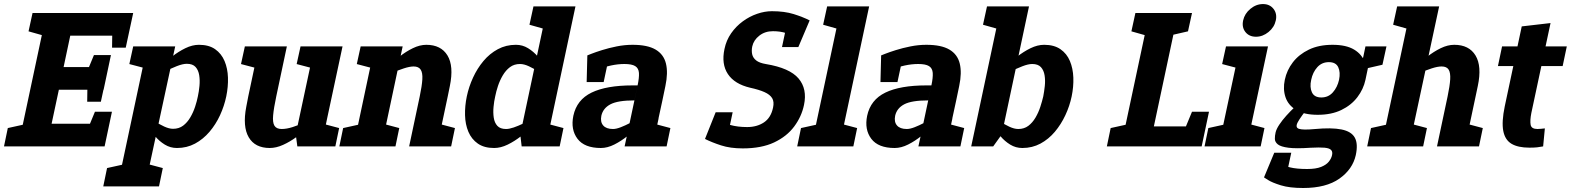

<svg xmlns="http://www.w3.org/2000/svg" viewBox="-63 -732 7854 960"><path d="M169.7 -667H603L572 -553.7H288.3L255 -396.7H478.7L454.3 -283.3H231.3L195 -113.3H477.7L460 0H27.7ZM99.7 -667H179.7L173.7 -548.7L79.7 -575.3ZM-43 0 -24 -91.7 81.7 -115 37 0ZM496.7 -173.3 460 0H340L411.7 -173.3ZM565.7 -493.7H497.3L499.7 -667H603ZM491.7 -456.7 455 -283.3H335L406.7 -456.7ZM441.3 -223.3H373L375.3 -396.7H478.7Z M813 -500 662 200H524L673 -500ZM695.7 -336.7 685.7 -340Q685.7 -340 700.5 -357Q715.3 -374 740.5 -399Q765.7 -424 797.3 -449Q829 -474 863.8 -491Q898.7 -508 931.7 -508L871 -413Q851 -413 821.5 -401.5Q792 -390 763.2 -374.8Q734.3 -359.7 715 -348.2Q695.7 -336.7 695.7 -336.7ZM659 -163.3Q659 -163.3 673.5 -151.8Q688 -140.3 710.5 -125.7Q733 -111 757.7 -99.5Q782.3 -88 802.3 -88L821.7 8Q788.7 8 761 -9Q733.3 -26 712.5 -51Q691.7 -76 677 -101Q662.3 -126 655 -143Q647.7 -160 647.7 -160ZM802.3 -88Q831.7 -88 852.7 -103.8Q873.7 -119.7 888.5 -145Q903.3 -170.3 912.5 -198.3Q921.7 -226.3 926.3 -250Q931.7 -274.3 934.3 -302.5Q937 -330.7 933 -356Q929 -381.3 914.7 -397.2Q900.3 -413 871 -413L931.7 -508Q981.3 -508 1012.7 -486Q1044 -464 1059.7 -427Q1075.3 -390 1076.8 -344Q1078.3 -298 1068.3 -250Q1058.3 -202 1037.2 -156Q1016 -110 984.5 -73Q953 -36 912.2 -14Q871.3 8 821.7 8ZM659.7 -391.7 583.7 -411.7 603 -500H683ZM453.3 200 472.3 108.3 578 85 533.3 200ZM652 200 650.7 81.7 751 108.3 732 200Z M1178.3 -250H1318.3Q1306 -192 1302.7 -155.8Q1299.3 -119.7 1309.3 -103.3Q1319.3 -87 1346 -87L1286 8Q1212 8 1180.7 -45.5Q1149.3 -99 1168.3 -198ZM1572.7 -140 1415.7 -60 1509.7 -500H1649.7ZM1318.3 -250H1178.3L1231.3 -500H1371.3ZM1415.7 -60 1572.7 -140 1543.7 0H1423.7ZM1518.3 -150 1528 -146.7Q1528 -146.7 1513.7 -131Q1499.3 -115.3 1474.5 -92.3Q1449.7 -69.3 1418.3 -46.3Q1387 -23.3 1352.5 -7.7Q1318 8 1285 8L1345 -87Q1370 -87 1399.7 -96.5Q1429.3 -106 1456.2 -118.5Q1483 -131 1500.7 -140.5Q1518.3 -150 1518.3 -150ZM1533.7 0 1532.3 -118.3 1632.7 -91.7 1613.7 0ZM1218 -391.7 1142 -411.7 1161.3 -500H1241.3ZM1496.3 -391.7 1420.3 -411.7 1439.7 -500H1519.7Z M2175.7 -250H2035.7Q2046.7 -302.3 2048.7 -335.3Q2050.7 -368.3 2040.3 -384Q2030 -399.7 2004.7 -399.7L2068 -508Q2142 -508 2174.3 -454.8Q2206.7 -401.7 2186.3 -302ZM1810.3 -500H1950.3L1844.3 0H1704.3ZM2035.7 -250H2175.7L2122.7 0H1982.7ZM1833 -336.7 1823 -340Q1823 -340 1837.8 -357Q1852.7 -374 1877.8 -399Q1903 -424 1934.7 -449Q1966.3 -474 2001.2 -491Q2036 -508 2069 -508L2005.7 -399.7Q1985.7 -399.7 1956.5 -390.2Q1927.3 -380.7 1899.2 -368.2Q1871 -355.7 1852 -346.2Q1833 -336.7 1833 -336.7ZM1797 -391.7 1721 -411.7 1740.3 -500H1820.3ZM1834.3 0 1833 -118.3 1933.3 -91.7 1914.3 0ZM1633.7 0 1652.7 -91.7 1758.3 -115 1713.7 0ZM2112.7 0 2111.3 -118.3 2211.7 -91.7 2192.7 0Z M2538.3 -60 2674.3 -700H2814.3L2680.3 -70ZM2538.3 -60 2680.3 -70 2665.3 0H2545.3ZM2643.3 -163.3 2653.3 -160Q2653.3 -160 2638.7 -143Q2624 -126 2598.8 -101Q2573.7 -76 2542 -51Q2510.3 -26 2475.5 -9Q2440.7 8 2407.7 8L2467.3 -87Q2483.3 -87 2506 -94.8Q2528.7 -102.7 2552.7 -114.2Q2576.7 -125.7 2597 -136.7Q2617.3 -147.7 2630.3 -155.5Q2643.3 -163.3 2643.3 -163.3ZM2680.3 -336.7Q2680.3 -336.7 2665.8 -348.2Q2651.3 -359.7 2628.8 -374.3Q2606.3 -389 2581.8 -400.5Q2557.3 -412 2537 -412L2516.7 -508Q2549.7 -508 2577.3 -491Q2605 -474 2626.3 -449Q2647.7 -424 2662 -399Q2676.3 -374 2684 -357Q2691.7 -340 2691.7 -340ZM2537 -412Q2507.7 -412 2486.7 -396.2Q2465.7 -380.3 2450.8 -355Q2436 -329.7 2426.8 -302Q2417.7 -274.3 2413 -250Q2407.3 -225.7 2404.7 -197.5Q2402 -169.3 2405.7 -144Q2409.3 -118.7 2423.7 -102.8Q2438 -87 2467.3 -87L2407.7 8Q2358 8 2326.3 -14Q2294.7 -36 2279 -73Q2263.3 -110 2262.2 -156Q2261 -202 2271 -250Q2281 -298 2302.2 -344Q2323.3 -390 2354.3 -427Q2385.3 -464 2426.2 -486Q2467 -508 2516.7 -508ZM2604.3 -700H2684.3L2678.3 -581.7L2584.3 -608.3ZM2655.3 0 2654 -118.3 2754.3 -91.7 2735.3 0Z M2941.3 8Q2859.3 8 2824.5 -38Q2789.7 -84 2803.7 -153Q2820.7 -233 2894.8 -269Q2969 -305 3100 -305H3125L3109 -230Q3025.7 -230 2988.8 -210.3Q2952 -190.7 2943.7 -153Q2937.7 -122.3 2953 -104.7Q2968.3 -87 3002 -87ZM2893 -373 2873.7 -455Q2873.7 -455 2893.8 -463Q2914 -471 2947.3 -481.5Q2980.7 -492 3020.5 -500Q3060.3 -508 3099.7 -508L3059 -412Q3026.3 -412 2991.8 -404.5Q2957.3 -397 2930.2 -387.5Q2903 -378 2893 -373ZM3249 -230 3125 -305Q3133.3 -344 3131.7 -367.5Q3130 -391 3113 -401.5Q3096 -412 3059 -412L3099.7 -508Q3174.7 -508 3215.2 -484Q3255.7 -460 3266.8 -414Q3278 -368 3264 -302ZM3179.3 -173.3 3188.7 -166.7Q3188.7 -166.7 3173.8 -149Q3159 -131.3 3133.5 -105.3Q3108 -79.3 3076 -53.3Q3044 -27.3 3009.2 -9.7Q2974.3 8 2941.3 8L3002 -87Q3018 -87 3040.8 -95.8Q3063.7 -104.7 3087.7 -117.3Q3111.7 -130 3132.5 -142.8Q3153.3 -155.7 3166.3 -164.5Q3179.3 -173.3 3179.3 -173.3ZM3209 -45 3073 -60 3125 -305 3249 -230ZM3073 -60 3230 -140 3200 0H3060ZM3190 0 3188.7 -118.3 3289 -91.7 3270 0ZM2955.3 -321.7H2870.3L2873.7 -455H2983.7Z M3957 -207.3Q3945 -149.3 3908 -99.5Q3871 -49.7 3807.5 -19.8Q3744 10 3650.7 10L3672.7 -96.7Q3721.7 -96.7 3756.7 -120Q3791.7 -143.3 3802.3 -194Q3808.7 -223.3 3797.7 -241.3Q3786.7 -259.3 3759.3 -271.5Q3732 -283.7 3688 -293.3Q3609.7 -311.7 3576.5 -361.7Q3543.3 -411.7 3559.3 -486.7Q3568.3 -530.7 3592.8 -565.7Q3617.3 -600.7 3651 -625.3Q3684.7 -650 3722.7 -663Q3760.7 -676 3796.7 -676L3801.7 -576Q3762 -576 3733.7 -553.8Q3705.3 -531.7 3698.3 -500Q3694 -479.3 3697.8 -461Q3701.7 -442.7 3718 -429.8Q3734.3 -417 3766.7 -411.7Q3885.3 -392 3929.7 -339.7Q3974 -287.3 3957 -207.3ZM3801.7 -576 3796.7 -676Q3859 -676 3905.2 -661.7Q3951.3 -647.3 3985.3 -630L3936.7 -538Q3897.7 -556.3 3868.3 -566.2Q3839 -576 3801.7 -576ZM3672.7 -96.7 3650.7 10Q3588.3 10 3542 -5.2Q3495.7 -20.3 3462 -37.3L3512 -136Q3551 -117.7 3588.2 -107.2Q3625.3 -96.7 3672.7 -96.7ZM3600.3 -170.7 3572 -37.3H3462L3515.3 -170.7ZM3847 -496.7 3875.3 -630H3985.3L3928.7 -496.7Z M3993.7 0 4142.7 -700H4282.7L4133.7 0ZM4072.7 -700H4152.7L4146.7 -581.7L4052.7 -608.3ZM4123.7 0 4122.3 -118.3 4222.7 -91.7 4203.7 0ZM3923 0 3942 -91.7 4047.7 -115 4003 0Z M4410.3 8Q4328.3 8 4293.5 -38Q4258.7 -84 4272.7 -153Q4289.7 -233 4363.8 -269Q4438 -305 4569 -305H4594L4578 -230Q4494.7 -230 4457.8 -210.3Q4421 -190.7 4412.7 -153Q4406.7 -122.3 4422 -104.7Q4437.3 -87 4471 -87ZM4362 -373 4342.7 -455Q4342.7 -455 4362.8 -463Q4383 -471 4416.3 -481.5Q4449.7 -492 4489.5 -500Q4529.3 -508 4568.7 -508L4528 -412Q4495.3 -412 4460.8 -404.5Q4426.3 -397 4399.2 -387.5Q4372 -378 4362 -373ZM4718 -230 4594 -305Q4602.3 -344 4600.7 -367.5Q4599 -391 4582 -401.5Q4565 -412 4528 -412L4568.7 -508Q4643.7 -508 4684.2 -484Q4724.7 -460 4735.8 -414Q4747 -368 4733 -302ZM4648.3 -173.3 4657.7 -166.7Q4657.7 -166.7 4642.8 -149Q4628 -131.3 4602.5 -105.3Q4577 -79.3 4545 -53.3Q4513 -27.3 4478.2 -9.7Q4443.3 8 4410.3 8L4471 -87Q4487 -87 4509.8 -95.8Q4532.7 -104.7 4556.7 -117.3Q4580.7 -130 4601.5 -142.8Q4622.3 -155.7 4635.3 -164.5Q4648.3 -173.3 4648.3 -173.3ZM4678 -45 4542 -60 4594 -305 4718 -230ZM4542 -60 4699 -140 4669 0H4529ZM4659 0 4657.7 -118.3 4758 -91.7 4739 0ZM4424.3 -321.7H4339.3L4342.7 -455H4452.7Z M4946 -60 4808 -70 4942 -700H5082ZM4946 -60 4903 0H4793L4808 -70ZM4885.7 -163.3Q4885.7 -163.3 4900.2 -151.8Q4914.7 -140.3 4936.8 -125.2Q4959 -110 4983.7 -98.5Q5008.3 -87 5028.3 -87L5048.7 8Q5015.7 8 4988 -9Q4960.3 -26 4939.3 -51Q4918.3 -76 4903.7 -101Q4889 -126 4881.7 -143Q4874.3 -160 4874.3 -160ZM4922.7 -336.7 4912.7 -340Q4912.7 -340 4927.3 -357Q4942 -374 4966.8 -399Q4991.7 -424 5023.3 -449Q5055 -474 5089.8 -491Q5124.7 -508 5157.7 -508L5098 -412Q5078 -412 5048.5 -400.5Q5019 -389 4990.2 -374.3Q4961.3 -359.7 4942 -348.2Q4922.7 -336.7 4922.7 -336.7ZM5098 -412 5157.7 -508Q5207.3 -508 5239.2 -486Q5271 -464 5286.5 -427Q5302 -390 5303.7 -344Q5305.3 -298 5295.3 -250Q5285.3 -202 5263.8 -156Q5242.3 -110 5211.2 -73Q5180 -36 5139.2 -14Q5098.3 8 5048.7 8L5028.3 -87Q5057.7 -87 5078.7 -102.8Q5099.7 -118.7 5114.5 -144Q5129.3 -169.3 5138.5 -197.5Q5147.7 -225.7 5153.3 -250Q5158 -274.3 5161 -302Q5164 -329.7 5160 -355Q5156 -380.3 5141.7 -396.2Q5127.3 -412 5098 -412ZM4872 -700H4952L4946 -581.7L4852 -608.3Z M5685 0H5542L5684 -667H5827ZM5542 0 5563 -100H5966.3L5945.3 0ZM5614 -667H5694L5688 -548.7L5594 -575.3ZM5982 -173.3 5945.3 0H5825.3L5897 -173.3ZM5471.3 0 5490.3 -91.7 5596 -115 5551.3 0ZM5735 -542.7 5817 -667H5897L5877 -575.3Z M6030.3 0 6137 -500H6277L6170.3 0ZM6217 -548.3Q6182.7 -548.3 6164 -572Q6145.3 -595.7 6152.7 -630Q6160 -663.7 6188.8 -687.7Q6217.7 -711.7 6252 -711.7Q6285.7 -711.7 6304.5 -687.7Q6323.3 -663.7 6316 -630Q6308.7 -595.7 6279.7 -572Q6250.7 -548.3 6217 -548.3ZM6123.7 -391.7 6047.7 -411.7 6067 -500H6147ZM5959.7 0 5978.7 -91.7 6084.3 -115 6039.7 0ZM6160.3 0 6159 -118.3 6259.3 -91.7 6240.3 0Z M6452.7 208 6472.7 113Q6516.7 113 6542.7 102.5Q6568.7 92 6581.3 76Q6594 60 6597.3 43.3Q6601 26.7 6592.3 17.7Q6583.7 8.7 6559.5 6.5Q6535.3 4.3 6490.3 6.7Q6417.7 11.7 6379.3 6.7Q6341 1.7 6326.3 -10Q6311.7 -21.7 6311.3 -37.3Q6311 -53 6315 -70Q6319 -87 6333.5 -108.8Q6348 -130.7 6368.8 -153.8Q6389.7 -177 6412 -198Q6434.3 -219 6453.7 -235L6484.3 -202Q6440 -147.7 6425.8 -121Q6411.7 -94.3 6432 -87.8Q6452.3 -81.3 6510 -86.7Q6595 -94.7 6644.5 -84.7Q6694 -74.7 6711 -43.8Q6728 -13 6716 43.3Q6700.3 114.3 6634 161.2Q6567.7 208 6452.7 208ZM6452.7 208Q6384.3 208 6341 194.5Q6297.7 181 6277.3 168Q6257 155 6257 155L6318.7 77.7Q6321.3 79.3 6337.5 88Q6353.7 96.7 6386.8 104.8Q6420 113 6472.7 113ZM6525.7 -158Q6457.3 -158 6417.7 -182Q6378 -206 6364.5 -246Q6351 -286 6361 -333Q6371 -381 6401.3 -420.5Q6431.7 -460 6481.5 -484Q6531.3 -508 6599.7 -508Q6668 -508 6707.7 -484Q6747.3 -460 6760.8 -420.5Q6774.3 -381 6764.3 -333Q6754.3 -286 6723.8 -246Q6693.3 -206 6643.7 -182Q6594 -158 6525.7 -158ZM6543.7 -244.7Q6578.7 -244.7 6601.3 -270.2Q6624 -295.7 6632.3 -333Q6640 -370.7 6628.2 -396Q6616.3 -421.3 6581.3 -421.3Q6546.3 -421.3 6523.5 -396Q6500.7 -370.7 6493 -333Q6484.7 -295.7 6496.7 -270.2Q6508.7 -244.7 6543.7 -244.7ZM6729.3 -333 6764.3 -500H6799.3L6764.3 -333ZM6707.3 -375.7 6789.3 -500H6869.3L6849.3 -408.3ZM6393.3 31.7 6367 155H6257L6308.3 31.7Z M7175 -250Q7186 -302.3 7188 -335.3Q7190 -368.3 7180.2 -384Q7170.3 -399.7 7145 -399.7L7208.3 -508Q7282.3 -508 7314.7 -454.5Q7347 -401 7326 -302L7315 -250ZM6982.7 0H6843.7L6992.7 -700H7132.7ZM7122 0 7175 -250H7315L7262 0ZM6972.3 -336.7 6962.3 -340Q6962.3 -340 6977.2 -357Q6992 -374 7017.2 -399Q7042.3 -424 7074 -449Q7105.7 -474 7140.5 -491Q7175.3 -508 7208.3 -508L7145 -399.7Q7125 -399.7 7095.8 -390.2Q7066.7 -380.7 7038.5 -368.2Q7010.3 -355.7 6991.3 -346.2Q6972.3 -336.7 6972.3 -336.7ZM6922.7 -700H7002.7L6996.7 -581.7L6902.7 -608.3ZM7252 0 7250.7 -118.3 7351 -91.7 7332 0ZM6972.7 0 6971.3 -118.3 7071.7 -91.7 7052.7 0ZM6773 0 6792 -91.7 6897.7 -115 6853 0Z M7426.7 -401.7 7447.3 -500H7771L7750.3 -401.7ZM7661.3 -90 7652.7 0Q7637.7 3 7622.3 4.7Q7607 6.3 7584 6.3Q7527.3 6.3 7494.7 -13Q7462 -32.3 7453.3 -77.7Q7444.7 -123 7460.7 -200L7545.7 -600L7689.7 -616.7L7593.7 -167Q7586.3 -129 7590.2 -108Q7594 -87 7624.3 -87Q7633.3 -87 7641.8 -88Q7650.3 -89 7661.3 -90Z"/></svg>

Font: Epunda Slab Light
Style: Italic
Weight: 300
Italic angle: -12°
Designer: Simon Atzbach
Foundry: typofactur
Version: Version 1.102